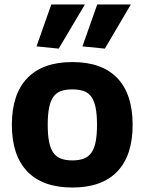

<svg xmlns="http://www.w3.org/2000/svg" viewBox="-20 -827 646 857"><path d="M143 -620 209 -807H359L242 -610ZM348 -620 414 -807H564L448 -610ZM303 10Q171 10 102 -61.5Q33 -133 33 -270Q33 -407 102 -478.5Q171 -550 303 -550Q435 -550 503.5 -478.5Q572 -407 572 -270Q572 -133 503.5 -61.5Q435 10 303 10ZM303 -111Q333 -111 354 -119Q375 -127 388 -145.5Q401 -164 407 -194.5Q413 -225 413 -270Q413 -315 407 -345.5Q401 -376 388 -394.5Q375 -413 354 -420.5Q333 -428 303 -428Q273 -428 252 -420.5Q231 -413 218 -394.5Q205 -376 199 -345.5Q193 -315 193 -270Q193 -225 199 -194.5Q205 -164 218 -145.5Q231 -127 252 -119Q273 -111 303 -111Z"/></svg>

Font: Encode Sans Narrow
Style: Bold
Weight: 700
Designer: Pablo Impallari, Andres Torresi
Foundry: Pablo Impallari, Andres Torresi
Version: Version 1.000; ttfautohint (v1.00) -l 8 -r 50 -G 200 -x 14 -